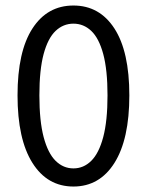

<svg xmlns="http://www.w3.org/2000/svg" viewBox="-20 -670 537 702"><path d="M248.5 12Q153 12 98.6 -74.4Q44.1 -160.8 44.1 -321.3Q44.1 -481.7 98.6 -565.8Q153 -649.8 248.5 -649.8Q344 -649.8 398.5 -565.6Q452.9 -481.4 452.9 -321.3Q452.9 -160.8 398.5 -74.4Q344 12 248.5 12ZM248.5 -54.3Q285.6 -54.3 313.6 -81.9Q341.7 -109.6 357.4 -168.7Q373.1 -227.8 373.1 -321.3Q373.1 -414.7 357.4 -472.7Q341.7 -530.6 313.6 -557.1Q285.6 -583.5 248.5 -583.5Q211.4 -583.5 183.4 -557.1Q155.3 -530.6 139.6 -472.7Q124 -414.7 124 -321.3Q124 -227.8 139.6 -168.7Q155.3 -109.6 183.4 -81.9Q211.4 -54.3 248.5 -54.3Z"/></svg>

Font: Source Sans 3
Style: Regular
Weight: 200
Designer: Paul D. Hunt
Foundry: Adobe
Version: Version 3.046;hotconv 1.0.118;makeotfexe 2.5.65603